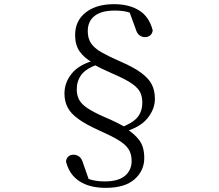

<svg xmlns="http://www.w3.org/2000/svg" viewBox="-20 -773 1040 913"><path d="M482.8 120.3Q405.2 120.3 356.9 88.3Q308.7 56.3 293.8 -5.3Q295.8 -21.5 305.8 -29.4Q315.8 -37.4 329.3 -37.4Q343.9 -37.4 356.3 -28.6Q368.8 -19.8 375.6 4.4L407.1 94.4L368.3 61.6Q390.4 75.5 416.8 82.6Q443.2 89.6 478.9 89.6Q542.1 89.6 574 63.2Q605.9 36.8 605.9 -7.8Q605.9 -42.2 590.3 -65.2Q574.7 -88.3 540 -108.6Q505.4 -129 448.1 -154.4Q387.2 -182 351.7 -207.8Q316.2 -233.5 301.4 -262.6Q286.5 -291.7 286.5 -328.2Q286.5 -381.4 322.4 -424.7Q358.2 -468.1 437.8 -488.6L439.1 -495.1L449 -468.5Q388.7 -447.2 366.9 -417.5Q345 -387.9 345 -348.5Q345 -321.7 355.2 -300.7Q365.4 -279.7 394.6 -259.6Q423.8 -239.6 480 -215.1Q512.9 -201.1 537.1 -188.9Q561.3 -176.7 582.4 -164.5V-159.6Q618.5 -137.6 642.2 -106.4Q666 -75.2 666 -21.5Q666 38.7 619.8 79.5Q573.6 120.3 482.8 120.3ZM522.7 -753.2Q593.8 -753.2 641.8 -723.3Q689.7 -693.4 706.2 -628.4Q703.9 -612.3 693.6 -604.3Q683.2 -596.4 669.5 -596.4Q655.9 -596.4 643.6 -604.8Q631.2 -613.2 624.2 -638.1L591.7 -726.7L634.1 -694.9Q611 -709.6 586.2 -716.2Q561.5 -722.7 525 -722.7Q462.7 -722.7 430 -697.4Q397.3 -672.2 397.3 -624.6Q397.3 -590.6 412.9 -567.2Q428.5 -543.9 462.7 -524.3Q497 -504.7 551.7 -480.9Q616.2 -453.1 652 -426.3Q687.7 -399.6 702.2 -370.6Q716.6 -341.5 716.6 -303Q716.6 -253.9 680.8 -209.9Q645 -165.9 564.3 -144.2L563 -139.6L552.7 -165.9Q609.4 -186.7 633.1 -214.5Q656.7 -242.4 656.7 -285.8Q656.7 -311.2 647.7 -331.9Q638.7 -352.6 609.7 -373.7Q580.7 -394.7 519.7 -421Q489.6 -434 466.5 -445.2Q443.3 -456.4 420.8 -469.2V-474.8Q380.2 -497.9 358.7 -528.4Q337.2 -558.9 337.2 -606Q337.2 -673.9 387.3 -713.5Q437.4 -753.2 522.7 -753.2Z"/></svg>

Font: Noto Serif TC
Style: Regular
Weight: 200
Designer: Ryoko NISHIZUKA 西塚涼子 (kana & ideographs); Frank Grießhammer (Latin, Greek & Cyrillic); Wenlong ZHANG 张文龙 (bopomofo); San
Foundry: Adobe
Version: Version 2.001;hotconv 1.1.0;makeotfexe 2.6.0